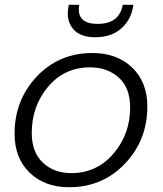

<svg xmlns="http://www.w3.org/2000/svg" viewBox="-20 -776 682 804"><path d="M597 -330Q597 -189 503 -90.5Q409 8 270 8Q167 8 104 -53Q41 -114 41 -216Q41 -357 134 -455.5Q227 -554 367 -554Q470 -554 533.5 -493Q597 -432 597 -330ZM113 -219Q113 -138 160 -94.5Q207 -51 278 -51Q385 -51 455 -132.5Q525 -214 525 -326Q525 -408 477.5 -451Q430 -494 357 -494Q250 -494 181.5 -413Q113 -332 113 -219ZM536 -742Q526 -689 485 -654.5Q444 -620 379 -620Q315 -620 286 -655Q257 -690 266 -743L268 -756H312Q298 -676 389 -676Q480 -676 494 -756H539Z"/></svg>

Font: Poppins Light
Style: Italic
Weight: 300
Italic angle: -10°
Designer: Ninad Kale (Devanagari), Jonny Pinhorn (Latin)
Foundry: Indian Type Foundry
Version: Version 3.200;PS 1.000;hotconv 16.6.54;makeotf.lib2.5.65590